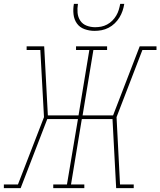

<svg xmlns="http://www.w3.org/2000/svg" viewBox="-36 -975 831 995"><path d="M-16 0V-19H57L192 -368L173 -716H102V-735H193L212 -377H371L427 -716H358V-735H519V-716H448L392 -377H550L688 -735H775V-716H702L568 -368L586 -19H657V0H566L547 -358H388L332 -19H401V0H240V-19H311L368 -358H209L71 0ZM454 -815Q427 -815 402 -824Q377 -833 362.5 -853.5Q348 -874 345 -901Q342 -928 347 -955H368Q364 -932 366 -909Q368 -886 380 -868Q392 -850 413 -842Q434 -834 457 -834Q473 -834 488.5 -837Q504 -840 519 -848Q534 -856 546 -868Q558 -880 566.5 -894.5Q575 -909 579.5 -924Q584 -939 587 -955H608Q605 -936 599 -918.5Q593 -901 583 -884.5Q573 -868 558.5 -854Q544 -840 526.5 -831Q509 -822 490.5 -818.5Q472 -815 454 -815Z"/></svg>

Font: Iosevka Etoile Thin Oblique
Style: Regular
Weight: 100
Italic angle: -9°
Designer: Belleve Invis
Foundry: Belleve Invis
Version: Version 15.5.2; ttfautohint (v1.8.4)